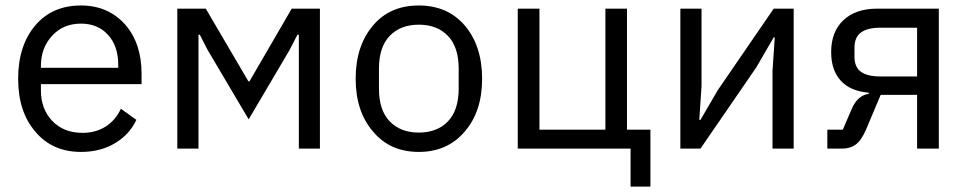

<svg xmlns="http://www.w3.org/2000/svg" viewBox="-20 -548 3566 708"><path d="M278.8 12.2Q350.1 12.2 403.8 -19.8Q457.5 -51.8 482.9 -106L425.8 -147Q405.8 -104 369.1 -81.1Q332.5 -58.1 284.2 -58.1Q213.9 -58.1 171.9 -103Q130.9 -147 130.9 -213.9V-237.8H502V-275.9Q502 -388.2 441.9 -457Q378.9 -527.8 278.8 -527.8Q172.9 -527.8 110.8 -455.1Q46.9 -380.4 46.9 -257.8Q46.9 -135.3 110.8 -62Q172.9 12.2 278.8 12.2ZM278.8 -460.9Q340.8 -460.9 378.4 -419.4Q416 -377.9 416 -309.1V-297.9H130.9V-305.2Q130.9 -372.1 172.9 -417Q213.9 -460.9 278.8 -460.9Z M633.8 -516.1V0H711.9V-419.9H716.8L745.6 -363.8L897 -107.9L1047.9 -363.8L1076.7 -419.9H1082V0H1159.7V-516.1H1055.7L899.9 -248H896L738.8 -516.1Z M1524.4 12.2Q1629.4 12.2 1692.9 -62Q1757.8 -136.2 1757.8 -257.8Q1757.8 -379.4 1692.9 -455.1Q1629.4 -527.8 1524.4 -527.8Q1418.5 -527.8 1356.4 -455.1Q1291.5 -379.4 1291.5 -257.8Q1291.5 -136.2 1356.4 -62Q1418.5 12.2 1524.4 12.2ZM1377.4 -221.2V-294.9Q1377.4 -374.5 1417.2 -415.8Q1457 -457 1524.4 -457Q1591.8 -457 1631.6 -415.8Q1671.4 -374.5 1671.4 -294.9V-221.2Q1671.4 -141.6 1631.6 -100.3Q1591.8 -59.1 1524.4 -59.1Q1457 -59.1 1417.2 -100.3Q1377.4 -141.6 1377.4 -221.2Z M2305.2 0V140.1H2378.4V-69.8H2292V-516.1H2212.4V-69.8H1969.2V-516.1H1889.2V0Z M2488.8 -516.1V0H2563L2769 -299.8L2833 -410.2H2836.9L2828.6 -286.1V0H2906.7V-516.1H2833L2627 -215.8L2563 -106H2558.6L2566.9 -230V-516.1Z M3030.8 -69.8V0H3085.9Q3115.2 0 3136 -15.4Q3156.7 -30.8 3173.8 -70.8L3227.5 -198.2H3361.8V0H3441.9V-516.1H3213.9Q3135.3 -516.1 3090.1 -473.6Q3044.9 -431.2 3044.9 -356Q3044.9 -289.6 3080.1 -250.7Q3115.2 -211.9 3183.6 -206.1V-202.1Q3142.1 -196.3 3120.6 -146L3087.9 -69.8ZM3361.8 -266.1H3225.6Q3178.7 -266.1 3154.8 -283.2Q3130.9 -300.3 3130.9 -338.9V-372.1Q3130.9 -410.6 3154.8 -428.2Q3178.7 -445.8 3225.6 -445.8H3361.8Z"/></svg>

Font: Plexus Sans
Style: Regular
Weight: 400
Version: Version 2.001;PS 002.001;hotconv 1.0.70;makeotf.lib2.5.58329